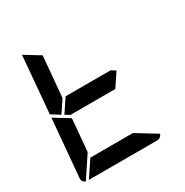

<svg xmlns="http://www.w3.org/2000/svg" viewBox="-210 -1116 1235 1284"><g transform="rotate(-30 408.0 -474.0)"><path d="M633 -541 564 -438H217L183 -459L252 -562H599ZM166 -469 100 -510 138 -948 256 -876 228 -562ZM519 -124 674 -29Q662 0 632 0H107L190 -124ZM193 -165 85 -2Q56 -11 59 -41L98 -486L154 -451L160 -448L215 -414Z"/></g></svg>

Font: DSEG7 Modern
Style: Bold Italic
Weight: 700
Italic angle: -5°
Designer: Keshikan(Twitter:@keshinomi_88pro)
Version: Version 0.46